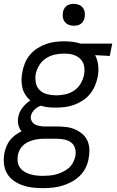

<svg xmlns="http://www.w3.org/2000/svg" viewBox="-40 -757 610 999"><path d="M182 222Q154 222 126.5 218.5Q99 215 74.5 206Q50 197 29 181.5Q8 166 -4.5 143.5Q-17 121 -19.5 93.5Q-22 66 -17 38Q-13 21 -6 3.5Q1 -14 12.5 -28.5Q24 -43 40 -54.5Q56 -66 72 -74Q60 -88 55.5 -107.5Q51 -127 55 -148Q59 -173 76.5 -196Q94 -219 118 -234Q103 -247 92 -264Q81 -281 76.5 -300.5Q72 -320 72 -341.5Q72 -363 77 -385Q81 -408 90.5 -430.5Q100 -453 116.5 -472.5Q133 -492 155 -506Q177 -520 200 -528Q223 -536 246.5 -539Q270 -542 293 -542Q315 -542 337 -539.5Q359 -537 379 -530H544L531 -466L455 -470Q468 -445 471 -415Q474 -385 468 -355Q463 -331 453 -308.5Q443 -286 427 -266.5Q411 -247 389 -233Q367 -219 344 -211Q321 -203 297.5 -200Q274 -197 251 -197Q230 -197 210.5 -199Q191 -201 173 -207Q163 -204 155 -199Q147 -194 140 -187Q133 -180 128 -172Q123 -164 121 -155Q118 -142 123.5 -130Q129 -118 139 -111.5Q149 -105 161.5 -102.5Q174 -100 187 -99H257Q281 -99 305 -96Q329 -93 350 -84Q371 -75 388.5 -60Q406 -45 415 -24.5Q424 -4 425 20Q426 44 421 69Q417 93 405 117Q393 141 373.5 159.5Q354 178 330 190.5Q306 203 281.5 210Q257 217 232 219.5Q207 222 182 222ZM252 -261Q275 -261 299 -266Q323 -271 344.5 -285Q366 -299 379 -321Q392 -343 397 -366Q401 -387 398.5 -407.5Q396 -428 384.5 -443Q373 -458 355 -466.5Q337 -475 317 -477L293 -478Q270 -478 246 -473Q222 -468 200 -454Q178 -440 164.5 -418Q151 -396 146 -373Q142 -349 146.5 -326Q151 -303 166.5 -288Q182 -273 205 -267Q228 -261 252 -261ZM182 158Q199 158 216.5 156.5Q234 155 251 150.5Q268 146 285 138Q302 130 316 118.5Q330 107 339 90.5Q348 74 352 57Q356 36 351 16.5Q346 -3 331.5 -14.5Q317 -26 297.5 -30.5Q278 -35 257 -35H184Q171 -35 157 -33Q143 -31 129.5 -27Q116 -23 103 -16.5Q90 -10 79.5 0Q69 10 62.5 23Q56 36 53 49Q50 67 52 83.5Q54 100 63 113.5Q72 127 85.5 135.5Q99 144 115 149Q131 154 147.5 156Q164 158 182 158ZM344 -623Q330 -623 317.5 -628Q305 -633 297 -643.5Q289 -654 287 -668Q285 -682 288 -696Q290 -705 295 -713.5Q300 -722 308 -727.5Q316 -733 325.5 -735Q335 -737 344 -737Q358 -737 370.5 -732Q383 -727 391 -716.5Q399 -706 401 -692Q403 -678 400 -664Q398 -655 393 -646.5Q388 -638 380 -632.5Q372 -627 362.5 -625Q353 -623 344 -623Z"/></svg>

Font: Lode Term
Style: Italic
Weight: 400
Italic angle: -11°
Monospace: yes
Designer: Belleve Invis
Foundry: Belleve Invis
Version: Version 29.2.0